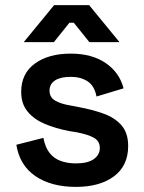

<svg xmlns="http://www.w3.org/2000/svg" viewBox="-20 -718 565 752"><path d="M277 14Q181 14 119 -28Q57 -70 44 -151L150 -178Q157 -140 175 -118Q193 -96 219.5 -87Q246 -78 277 -78Q324 -78 347.5 -95Q371 -112 371 -138Q371 -165 348.5 -178Q326 -191 280 -200L249 -205Q198 -215 156 -232.5Q114 -250 88.5 -280.5Q63 -311 63 -358Q63 -430 116.5 -469Q170 -508 257 -508Q340 -508 394 -471Q448 -434 464 -372L358 -340Q350 -382 323 -399.5Q296 -417 257 -417Q217 -417 195.5 -403Q174 -389 174 -363Q174 -337 196 -324Q218 -311 255 -305L286 -299Q341 -289 385.5 -273Q430 -257 456 -227Q482 -197 482 -146Q482 -69 426.5 -27.5Q371 14 277 14ZM73 -553 192 -698H329L448 -553H330L269 -629H252L191 -553Z"/></svg>

Font: Space Grotesk SemiBold
Style: Regular
Weight: 600
Designer: Florian Karsten
Foundry: Florian Karsten
Version: Version 2.000